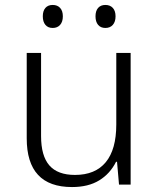

<svg xmlns="http://www.w3.org/2000/svg" viewBox="-20 -746 640 776"><path d="M88 -187V-532H146V-196Q146 -116 179.5 -77.5Q213 -39 283 -39Q365 -39 407.5 -90.5Q450 -142 450 -243V-532H508V0H461L453 -92H449Q425 -44 381 -17Q337 10 271 10Q88 10 88 -187ZM153 -680Q153 -702 163.5 -714Q174 -726 193 -726Q212 -726 223 -714Q234 -702 234 -680Q234 -658 223 -645.5Q212 -633 193 -633Q174 -633 163.5 -645.5Q153 -658 153 -680ZM366 -680Q366 -702 376.5 -714Q387 -726 406 -726Q425 -726 436 -714Q447 -702 447 -680Q447 -658 436 -645.5Q425 -633 406 -633Q387 -633 376.5 -645.5Q366 -658 366 -680Z"/></svg>

Font: Noto Sans Mono UI Light
Style: Regular
Weight: 300
Monospace: yes
Designer: Monotype Design team
Foundry: Monotype Imaging Inc.
Version: Version 1.000